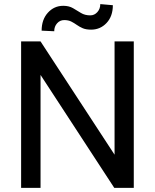

<svg xmlns="http://www.w3.org/2000/svg" viewBox="-20 -912 753 932"><path d="M629.4 -710.9V0H534.7L176.8 -548.3V0H82.5V-710.9H176.8L536.1 -161.1V-710.9ZM466.8 -892.1 527.8 -886.7Q527.8 -833 497.3 -800.5Q466.8 -768.1 422.4 -768.1Q397.5 -768.1 381.3 -775.1Q365.2 -782.2 352.5 -791.3Q339.8 -800.3 325.9 -807.4Q312 -814.5 291.5 -814.5Q271 -814.5 257.1 -798.8Q243.2 -783.2 243.2 -760.3L182.1 -763.2Q182.1 -816.9 212.4 -850.3Q242.7 -883.8 287.1 -883.8Q314.9 -883.8 334.5 -872.3Q354 -860.8 373 -849.1Q392.1 -837.4 418 -837.4Q438.5 -837.4 452.6 -853.3Q466.8 -869.1 466.8 -892.1Z"/></svg>

Font: Vazirmatn RD UI FD
Style: Regular
Weight: 400
Designer: Saber Rastikerdar
Foundry: Saber Rastikerdar
Version: Version 33.003